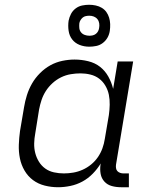

<svg xmlns="http://www.w3.org/2000/svg" viewBox="-20 -778 640 806"><path d="M224 8Q195 8 167.5 1Q140 -6 118.5 -22Q97 -38 83 -62Q69 -86 63.5 -113.5Q58 -141 59 -170Q60 -199 64 -228L81 -328Q85 -353 93 -378.5Q101 -404 114.5 -427.5Q128 -451 148 -471Q168 -491 191.5 -504Q215 -517 241.5 -522.5Q268 -528 293 -528Q322 -528 350.5 -521Q379 -514 400 -497.5Q421 -481 434.5 -457Q448 -433 455 -405L474 -520H539L467 -87Q466 -80 467 -72.5Q468 -65 472.5 -60Q477 -55 484 -52.5Q491 -50 498 -50H521V8H488Q468 8 449.5 3Q431 -2 418.5 -15.5Q406 -29 402.5 -48Q399 -67 402 -87L403 -92Q389 -69 369.5 -49Q350 -29 326 -16Q302 -3 275.5 2.5Q249 8 224 8ZM248 -50Q268 -50 288 -53.5Q308 -57 327 -65.5Q346 -74 362.5 -87.5Q379 -101 391 -118.5Q403 -136 410 -155.5Q417 -175 420 -195L437 -295Q440 -316 440.5 -338Q441 -360 437 -380Q433 -400 422.5 -418Q412 -436 396 -448Q380 -460 359.5 -465Q339 -470 318 -470Q298 -470 277 -466.5Q256 -463 236.5 -453.5Q217 -444 200.5 -429Q184 -414 172.5 -396Q161 -378 154.5 -358.5Q148 -339 144 -318L128 -218Q124 -197 123.5 -176Q123 -155 128 -135.5Q133 -116 143.5 -99Q154 -82 170 -70.5Q186 -59 206.5 -54.5Q227 -50 248 -50ZM355 -582Q333 -582 314 -589.5Q295 -597 283 -612.5Q271 -628 268 -649Q265 -670 268 -691Q271 -706 278 -719.5Q285 -733 297.5 -742.5Q310 -752 325 -755Q340 -758 354 -758Q368 -758 382 -755Q396 -752 407.5 -745Q419 -738 426.5 -727.5Q434 -717 438 -704Q442 -691 442.5 -677Q443 -663 441 -649Q439 -634 431.5 -620.5Q424 -607 411.5 -597.5Q399 -588 384 -585Q369 -582 355 -582ZM355 -628Q362 -628 369 -629.5Q376 -631 382 -635.5Q388 -640 391.5 -646.5Q395 -653 396 -660Q398 -670 396.5 -680Q395 -690 389 -697.5Q383 -705 374 -708.5Q365 -712 355 -712Q348 -712 340.5 -710.5Q333 -709 327.5 -704.5Q322 -700 318 -693.5Q314 -687 313 -680Q312 -670 313 -660Q314 -650 320 -642.5Q326 -635 335.5 -631.5Q345 -628 355 -628Z"/></svg>

Font: Iosevka Light Extended
Style: Italic
Weight: 300
Width: 7
Italic angle: -9°
Monospace: yes
Designer: Belleve Invis
Foundry: Belleve Invis
Version: Version 32.5.0; ttfautohint (v1.8.4)